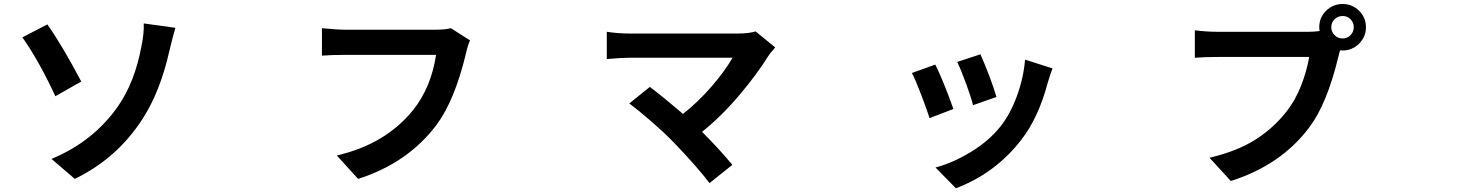

<svg xmlns="http://www.w3.org/2000/svg" viewBox="-20 -873 7540 984"><path d="M244.1 -58.6Q460 -148.4 585.9 -330.1Q669.9 -451.2 704.1 -631.8Q718.8 -701.2 716.8 -752.9L878.9 -730.5Q866.2 -688.5 848.6 -614.3Q800.8 -402.3 710 -262.7Q580.1 -61.5 363.3 43.9ZM94.7 -681.6 222.7 -748Q297.9 -641.6 396.5 -455.1L263.7 -379.9Q180.7 -559.6 94.7 -681.6Z M2291 -728.5 2388.7 -666Q2377 -639.6 2367.2 -595.7Q2309.6 -357.4 2216.8 -232.4Q2069.3 -37.1 1815.4 43.9L1706.1 -76.2Q1956.1 -133.8 2097.7 -309.6Q2189.5 -424.8 2214.8 -591.8H1749Q1682.6 -591.8 1629.9 -587.9V-728.5Q1710.9 -720.7 1750 -720.7H2211.9Q2259.8 -720.7 2291 -728.5Z M3852.5 -711.9 3953.1 -629.9Q3922.9 -595.7 3918.9 -587.9Q3859.4 -492.2 3768.6 -384.8Q3677.7 -277.3 3578.1 -197.3Q3665 -110.4 3733.4 -28.3L3616.2 65.4Q3549.8 -22.5 3424.8 -151.4Q3380.9 -196.3 3314.9 -253.4Q3249 -310.5 3205.1 -342.8L3310.5 -427.7Q3383.8 -372.1 3480.5 -289.1Q3560.5 -352.5 3628.4 -431.6Q3696.3 -510.7 3734.4 -577.1H3205.1Q3165 -577.1 3089.8 -570.3V-710Q3149.4 -701.2 3205.1 -701.2H3759.8Q3818.4 -701.2 3852.5 -711.9Z M5004.9 -594.7Q5059.6 -468.8 5086.9 -376L4966.8 -334Q4958 -371.1 4931.2 -444.3Q4904.3 -517.6 4885.7 -555.7ZM5233.4 -567.4 5374 -522.5Q5360.4 -484.4 5349.6 -449.2Q5302.7 -270.5 5213.9 -156.2Q5081.1 15.6 4878.9 91.8L4774.4 -14.6Q4863.3 -38.1 4955.1 -93.8Q5046.9 -149.4 5106.4 -223.6Q5157.2 -287.1 5191.4 -379.9Q5225.6 -472.7 5233.4 -567.4ZM4773.4 -542Q4816.4 -455.1 4866.2 -314.5L4744.1 -267.6Q4729.5 -313.5 4699.7 -391.1Q4669.9 -468.8 4653.3 -499Z M6861.3 -675.8Q6884.8 -675.8 6901.4 -692.9Q6918 -710 6918 -733.4Q6918 -757.8 6901.4 -774.4Q6884.8 -791 6861.3 -791Q6836.9 -791 6819.8 -774.4Q6802.7 -757.8 6802.7 -733.4Q6802.7 -710 6819.8 -692.9Q6836.9 -675.8 6861.3 -675.8ZM6222.7 -710H6685.5Q6712.9 -710 6743.2 -713.9Q6741.2 -725.6 6741.2 -733.4Q6741.2 -783.2 6776.4 -817.9Q6811.5 -852.5 6861.3 -852.5Q6910.2 -852.5 6945.3 -817.9Q6980.5 -783.2 6980.5 -733.4Q6980.5 -684.6 6945.3 -649.4Q6910.2 -614.3 6861.3 -614.3Q6851.6 -614.3 6847.7 -615.2L6839.8 -585Q6781.2 -340.8 6690.4 -220.7Q6545.9 -27.3 6288.1 54.7L6178.7 -64.5Q6319.3 -97.7 6412.1 -156.2Q6504.9 -214.8 6571.3 -298.8Q6618.2 -357.4 6647.9 -433.6Q6677.7 -509.8 6689.5 -581.1H6222.7Q6156.2 -581.1 6103.5 -577.1V-717.8Q6162.1 -710 6222.7 -710Z"/></svg>

Font: Bpmf Zihi Sans Bold
Style: Bold
Weight: 700
Foundry: But Ko
Version: Version 1.320